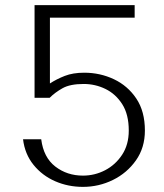

<svg xmlns="http://www.w3.org/2000/svg" viewBox="-20 -720 640 750"><path d="M304 10Q246 10 195.5 -12Q145 -34 111 -76Q77 -118 70 -176H141Q150 -105 196 -69.5Q242 -34 304 -34Q350 -34 390.5 -55Q431 -76 457 -115.5Q483 -155 483 -210Q483 -273 457.5 -313Q432 -353 392 -372.5Q352 -392 307 -392Q254 -392 224.5 -375.5Q195 -359 174 -338H115V-700H506V-651H175V-394Q201 -411 233 -423.5Q265 -436 309 -436Q371 -436 425 -410.5Q479 -385 512.5 -335Q546 -285 546 -210Q546 -143 511 -93.5Q476 -44 421 -17Q366 10 304 10Z"/></svg>

Font: Panamera
Style: Regular
Weight: 400
Designer: Bastien Sozeau
Foundry: NBR — Bastien Sozeau
Version: Version 3.002; ttfautohint (v1.8.4.7-5d5b);gftools[0.9.33]